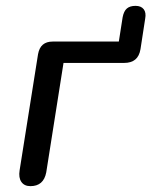

<svg xmlns="http://www.w3.org/2000/svg" viewBox="-20 -629 517 656"><path d="M84 7Q63 7 53 -7.5Q43 -22 47 -47L110 -444Q114 -466 126.5 -476.5Q139 -487 160 -487H386L399 -570Q403 -591 413.5 -600Q424 -609 443 -609Q462 -609 471 -597.5Q480 -586 476 -565L460 -461Q456 -437 442 -425.5Q428 -414 404 -414H197L138 -40Q129 7 84 7Z"/></svg>

Font: Nunito Medium
Style: Italic
Weight: 500
Designer: Vernon Adams
Foundry: Vernon Adams
Version: Version 3.601